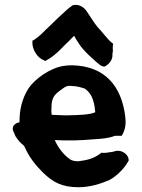

<svg xmlns="http://www.w3.org/2000/svg" viewBox="-20 -777 598 806"><path d="M34 -232C35 -227 36 -224 39 -220C41 -217 42 -207 50 -198C58 -186 67 -176 82 -164C82 -163 83 -159 86 -155C104 -115 129 -84 160 -53C200 -14 238 9 309 9C360 9 403 -6 441 -22L442 -23C466 -36 489 -58 505 -79L520 -102V-107C518 -133 484 -152 459 -141L448 -139C432 -136 418 -134 406 -136C376 -112 349 -105 309 -100C293 -100 279 -103 272 -110C249 -125 223 -158 210 -189C270 -186 310 -187 370 -192C408 -195 431 -195 463 -207H491L496 -216C507 -239 509 -259 506 -286C491 -413 423 -500 282 -503C269 -503 258 -502 245 -500C190 -491 126 -446 99 -405C73 -364 61 -315 62 -264C52 -262 30 -254 34 -232ZM116 -598C115 -572 135 -535 164 -524L170 -521L189 -532C211 -546 235 -570 253 -589C261 -596 278 -613 291 -627C300 -610 307 -601 320 -581L321 -580C344 -552 360 -539 383 -518L395 -508C405 -500 408 -499 418 -497C436 -506 454 -524 452 -549L454 -565V-567C452 -576 454 -585 455 -593L448 -599C433 -610 408 -645 389 -664C375 -681 359 -708 345 -728C335 -744 314 -762 285 -755C254 -734 197 -675 171 -651C157 -637 135 -615 116 -606ZM196 -321V-322C196 -363 205 -377 232 -397C254 -413 261 -419 282 -416C301 -416 325 -409 336 -405C361 -388 375 -359 379 -314V-312C379 -310 380 -309 380 -306C358 -295 309 -294 270 -293C257 -292 224 -294 197 -295C196 -302 195 -313 196 -321Z"/></svg>

Font: Hussar Pisanka
Style: Bd
Weight: 700
Designer: Robert Jablonski
Foundry: Cannot Into Space Fonts
Version: Version 1.070